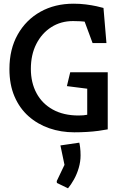

<svg xmlns="http://www.w3.org/2000/svg" viewBox="-20 -712 656 1039"><path d="M382 4Q310 4 246.5 -18Q183 -40 134.5 -83Q86 -126 58.5 -190Q31 -254 31 -338Q31 -446 76 -525.5Q121 -605 199 -648.5Q277 -692 378 -692Q413 -692 444.5 -688Q476 -684 501.5 -678.5Q527 -673 540 -669L556 -479H481L438 -595Q427 -596 413.5 -597Q400 -598 375 -598Q309 -598 257.5 -565Q206 -532 176.5 -474Q147 -416 147 -339Q147 -265 177.5 -208Q208 -151 266 -119Q324 -87 405 -87Q419 -87 431 -88Q443 -89 452 -91V-232L342 -246L360 -321H563V-12Q543 -8 513.5 -4Q484 0 450 2Q416 4 382 4ZM288 278 287 268 329 180 307 75 409 60Q411 66 413.5 85.5Q416 105 416 129Q416 163 406 197Q396 231 380 259.5Q364 288 348 307Z"/></svg>

Font: Kreon Light Medium
Style: Regular
Weight: 500
Version: Version 2.002